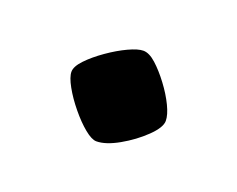

<svg xmlns="http://www.w3.org/2000/svg" viewBox="-43 -406 337 273"><g transform="rotate(20 126.0 -270.0)"><path d="M118 -198Q111 -198 100 -207Q89 -216 77.5 -230Q66 -244 58.5 -257.5Q51 -271 51 -279Q51 -287 61 -297.5Q71 -308 86 -318.5Q101 -329 115 -335.5Q129 -342 137 -342Q146 -342 156.5 -332.5Q167 -323 177.5 -309Q188 -295 194.5 -281.5Q201 -268 201 -259Q201 -249 186 -234.5Q171 -220 151.5 -209Q132 -198 118 -198Z"/></g></svg>

Font: Texturina 12pt
Style: Regular
Weight: 400
Designer: Guillermo Torres Carreño
Foundry: Omnibus-Type
Version: Version 1.002